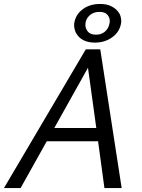

<svg xmlns="http://www.w3.org/2000/svg" viewBox="-24 -949 717 969"><path d="M503 0 471 -236H212L80 0H-4L409 -700H482L590 0ZM462 -303 420 -607 250 -303ZM455 -734Q427 -734 405.5 -742.5Q384 -751 371 -766.5Q358 -782 354 -796.5Q350 -811 350 -821Q350 -832 353 -843Q362 -880 396.5 -904.5Q431 -929 482 -929Q511 -929 532 -920Q553 -911 566.5 -896.5Q580 -882 584 -868Q588 -854 588 -843Q588 -833 585 -822Q575 -783 539 -758.5Q503 -734 455 -734ZM461 -774Q487 -774 505 -789Q523 -804 528 -828Q530 -836 530 -843Q530 -861 517.5 -875Q505 -889 478 -889Q450 -889 431.5 -874Q413 -859 408 -837Q407 -830 407 -823Q407 -805 419.5 -789.5Q432 -774 461 -774Z"/></svg>

Font: Isabella Sans
Style: Italic
Weight: 400
Italic angle: -12°
Designer: Christian Thalmann (Catharsis Fonts), Cristiano Sobral
Foundry: The Isabella Sans Project Authors
Version: Version 2.026; ttfautohint (v1.8.4.7-5d5b-dirty)